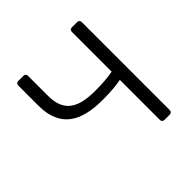

<svg xmlns="http://www.w3.org/2000/svg" viewBox="-162 -769 915 915"><g transform="rotate(-45 295.0 -312.0)"><path d="M429.7 -285.2V-15.6C429.7 -5.9 435.5 0 445.3 0H480.5C490.2 0 496.1 -5.9 496.1 -15.6V-608.4C496.1 -618.2 490.2 -624 480.5 -624H445.3C435.5 -624 429.7 -618.2 429.7 -608.4V-340.8C401.4 -335 362.3 -331.1 310.5 -331.1C198.2 -331.1 133.8 -364.3 133.8 -472.7V-608.4C133.8 -618.2 127.9 -624 118.2 -624H84C74.2 -624 68.4 -618.2 68.4 -608.4V-472.7C68.4 -326.2 158.2 -275.4 304.7 -275.4C358.4 -275.4 397.5 -279.3 429.7 -285.2Z"/></g></svg>

Font: Ed Sans Neue Light
Style: Regular
Weight: 300
Designer: Stephen Hutchings
Version: Version 1.004;PS 001.004;hotconv 1.0.88;makeotf.lib2.5.64775